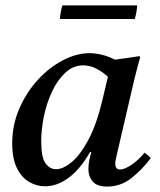

<svg xmlns="http://www.w3.org/2000/svg" viewBox="-20 -676 591 708"><path d="M146 11Q115 11 87 -5.5Q59 -22 42 -57Q25 -92 25 -147Q25 -215 51 -275Q77 -335 119 -381Q161 -427 211.5 -453.5Q262 -480 311 -480Q330 -480 354 -474.5Q378 -469 404 -456Q425 -459 447.5 -462Q470 -465 494 -469L497 -465Q485 -423 476 -385.5Q467 -348 458 -309L412 -111Q411 -104 408 -93Q405 -82 405 -72Q405 -63 409 -57Q413 -51 423 -51Q440 -51 466 -69Q492 -87 513 -113Q526 -104 536 -93Q502 -48 463 -18Q424 12 375 12Q338 12 322 -6.5Q306 -25 306 -53Q306 -80 317 -115H312Q275 -51 232.5 -20Q190 11 146 11ZM378 -393Q357 -412 334 -423.5Q311 -435 287 -435Q250 -435 221 -408Q192 -381 172 -338.5Q152 -296 142 -247.5Q132 -199 132 -155Q132 -95 148 -73.5Q164 -52 186 -52Q212 -52 243.5 -77.5Q275 -103 305.5 -159.5Q336 -216 358 -309ZM210 -656H486Q484 -630 477 -606H201Q203 -633 210 -656Z"/></svg>

Font: Tiro Devanagari Sanskrit
Style: Italic
Weight: 400
Italic angle: -11°
Designer: Devanagari: John Hudson & Fiona Ross, assisted by Paul Hanslow. Latin: John Hudson with Paul Hanslow, assisted by Kaja S
Foundry: Tiro Typeworks Ltd.
Version: Version 1.52